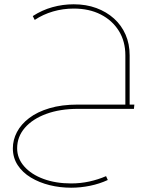

<svg xmlns="http://www.w3.org/2000/svg" viewBox="-20 -508 696 896"><path d="M565 0V-250Q565 -315 534.5 -364Q504 -413 450 -440.5Q396 -468 324 -468Q274 -468 227.5 -454.5Q181 -441 142 -415L133 -433Q176 -461 224.5 -474.5Q273 -488 324 -488Q382 -488 429.5 -470.5Q477 -453 512 -421.5Q547 -390 566 -346.5Q585 -303 585 -250V0ZM312 368Q260 368 211.5 356Q163 344 124 320.5Q85 297 62.5 262.5Q40 228 40 184Q40 145 59 108.5Q78 72 116 43Q154 14 211 -3Q268 -20 344 -20V0Q260 0 196 23.5Q132 47 96 88.5Q60 130 60 184Q60 231 93 268.5Q126 306 183 327Q240 348 312 348Q356 348 397 339Q438 330 475 314L483 332Q444 350 400 359Q356 368 312 368ZM344 0V-20H607L605 0Z"/></svg>

Font: Alexandria Thin
Style: Regular
Weight: 250
Designer: Mohamed Gaber
Foundry: Kief Type Foundry
Version: Version 5.100